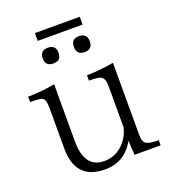

<svg xmlns="http://www.w3.org/2000/svg" viewBox="-145 -902 900 1018"><g transform="rotate(-20 304.5 -393.5)"><path d="M445.8 -9.8 440.9 -90.8Q385.3 9.8 273.9 9.8Q106.9 9.8 106.9 -168.9V-401.4Q106.9 -448.2 86.9 -456.1Q73.2 -461.9 21 -461.9V-492.2Q105.5 -493.7 172.9 -507.3V-185.1Q172.9 -33.2 285.2 -33.2Q347.2 -33.2 393.1 -79.1Q427.2 -113.3 440.9 -165V-402.3Q440.9 -444.3 418 -455.1Q405.3 -461.9 353 -461.9V-492.2Q428.7 -493.7 504.9 -507.3V-101.1Q504.9 -58.1 524.9 -48.8Q544.9 -38.6 592.8 -38.6V-9.8ZM207 -700.7Q252 -700.7 252 -656.7Q252 -611.8 208 -611.8Q163.1 -611.8 163.1 -655.8Q163.1 -700.7 207 -700.7ZM382.8 -701.7Q428.7 -701.7 428.7 -656.7Q428.7 -611.8 383.8 -611.8Q338.9 -611.8 338.9 -656.7Q338.9 -701.7 382.8 -701.7ZM169.9 -796.9H422.9V-752.9H169.9Z"/></g></svg>

Font: I.Ming
Style: Regular
Weight: 400
Designer: Ichiten Fonts Project
Version: Version 6.11; Dec 27, 2019